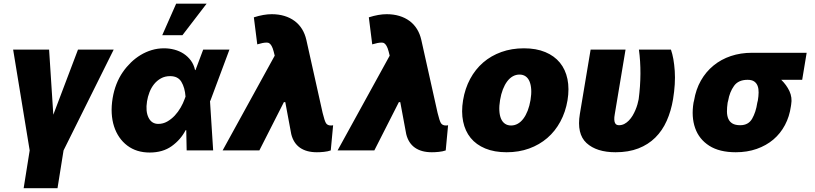

<svg xmlns="http://www.w3.org/2000/svg" viewBox="-20 -814 4408 1039"><path d="M51.1 -545.5H245.7L268.5 -193.2L402 -545.5H595.2L323.9 0L291.2 204.5H108L140.6 0Z M589.5 -282.7Q603 -363.6 644.9 -424.4Q664.1 -452.1 688.4 -475.7Q712.7 -499.3 740.9 -516.3Q769.2 -533.4 801.1 -543Q833.1 -552.6 867.9 -552.6Q896.7 -552.6 924 -545.3Q951.3 -538 973.9 -523.3Q996.4 -508.5 1012.8 -486.5Q1029.1 -464.5 1035.5 -434.7L1038 -435L1079.5 -545.5H1221.6L1119.3 -271.3L1116.5 -266L1133.5 0H990.1L987.9 -109.7L984.4 -109.4Q957.7 -57.9 909.1 -23.1Q860.8 11.4 789.8 11.4Q718.4 11.4 668.7 -26.3Q643.8 -45.1 625.7 -71.4Q607.6 -97.7 597.1 -130.3Q586.6 -163 584.5 -201.3Q582.4 -239.7 589.5 -282.7ZM783.7 -177.6Q800.4 -143.5 836.6 -143.5Q862.2 -143.5 884.8 -156.2Q907.3 -169 925.8 -188.7Q944.2 -208.5 957.7 -232.1Q971.2 -255.7 978.7 -277L984 -291.2Q980.5 -339.8 961.6 -371.1Q943.2 -402 900.6 -402Q872.5 -402 850.9 -389.9Q829.2 -377.8 813.7 -358.5Q798.3 -339.1 788.9 -314.8Q779.5 -290.5 775.6 -265.6Q767 -211.3 783.7 -177.6ZM858 -623.6 933.2 -794H1098L967.3 -623.6Z M1466.6 -512.8 1460.9 -535.5Q1456 -554.7 1449.6 -565.7Q1443.2 -576.7 1435.7 -581Q1431.1 -583.5 1421.5 -583.5Q1403.8 -583.5 1372.2 -573.9L1353.7 -720.2Q1407 -737.2 1450.3 -737.2Q1487.6 -737.2 1518.8 -727.8Q1550.1 -718.4 1574 -700.6Q1598 -682.9 1614.2 -657Q1630.3 -631 1637.8 -598L1725.9 -203.1Q1736.2 -160.5 1744 -147.7Q1752.1 -134.9 1770.6 -134.9Q1779.5 -134.9 1782.7 -136.4L1769.9 0Q1762.1 2.8 1752.5 4.8Q1742.9 6.7 1732.8 7.8Q1722.7 8.9 1712.9 9.4Q1703.1 9.9 1694.6 9.9Q1638.5 9.9 1603.3 -14.7Q1568.2 -39.4 1556.1 -88.1L1523.8 -261.4H1516.3L1383.5 0H1184.7Z M2088.8 -512.8 2083.1 -535.5Q2078.1 -554.7 2071.7 -565.7Q2065.3 -576.7 2057.9 -581Q2053.3 -583.5 2043.7 -583.5Q2025.9 -583.5 1994.3 -573.9L1975.9 -720.2Q2029.1 -737.2 2072.4 -737.2Q2109.7 -737.2 2141 -727.8Q2172.2 -718.4 2196.2 -700.6Q2220.2 -682.9 2236.3 -657Q2252.5 -631 2259.9 -598L2348 -203.1Q2358.3 -160.5 2366.1 -147.7Q2374.3 -134.9 2392.8 -134.9Q2401.6 -134.9 2404.8 -136.4L2392 0Q2384.2 2.8 2374.6 4.8Q2365.1 6.7 2354.9 7.8Q2344.8 8.9 2335 9.4Q2325.3 9.9 2316.8 9.9Q2260.7 9.9 2225.5 -14.7Q2190.3 -39.4 2178.3 -88.1L2146 -261.4H2138.5L2005.7 0H1806.8Z M2485.8 -271.3Q2496.4 -335.2 2524.3 -387.1Q2552.2 -438.9 2594.6 -475.7Q2637.1 -512.4 2693 -532.5Q2748.9 -552.6 2815.3 -552.6Q2881.7 -552.6 2930.8 -532.1Q2979.8 -511.7 3009.9 -474.8Q3040.1 -437.9 3050.8 -386Q3061.4 -334.2 3051.1 -271.3Q3040.5 -208.1 3012.4 -156.1Q2984.4 -104 2941.8 -67.3Q2899.1 -30.5 2843.4 -10.3Q2787.6 9.9 2721.6 9.9Q2655.2 9.9 2606 -10.5Q2556.8 -30.9 2526.8 -67.8Q2496.8 -104.8 2486.2 -156.6Q2475.5 -208.5 2485.8 -271.3ZM2745.7 -134.9Q2764.9 -134.9 2781.8 -144.4Q2798.7 -153.8 2812.1 -171.7Q2825.6 -189.6 2835.6 -215.2Q2845.5 -240.8 2850.9 -272.7Q2856.2 -304.7 2854.6 -330.3Q2853 -355.8 2845.3 -373.8Q2837.7 -391.7 2824 -401.1Q2810.4 -410.5 2791.2 -410.5Q2772 -410.5 2755.1 -401.1Q2738.3 -391.7 2724.8 -373.8Q2711.3 -355.8 2701.3 -330.3Q2691.4 -304.7 2686.1 -272.7Q2680.8 -240.8 2682.2 -215.2Q2683.6 -189.6 2691.2 -171.7Q2698.9 -153.8 2712.7 -144.4Q2726.6 -134.9 2745.7 -134.9Z M3117.9 -197.4 3176.1 -545.5H3365.1L3306.8 -196Q3303.6 -178.6 3304.2 -167.1Q3304.7 -155.5 3308.1 -148.6Q3311.4 -141.7 3317.1 -139Q3322.8 -136.4 3329.5 -136.4Q3345.2 -136.4 3358.5 -143.3Q3371.8 -150.2 3383 -161.8Q3394.2 -173.3 3403.1 -188Q3411.9 -202.8 3418.5 -218.4Q3425.1 -234 3429.5 -249.3Q3433.9 -264.6 3436.1 -277Q3445.3 -346.6 3445.7 -415Q3446 -483.3 3437.5 -545.5H3610.8Q3618.6 -523.1 3623.8 -494.3Q3628.9 -465.6 3631.4 -430Q3636 -361.5 3622.2 -277Q3611.5 -213.1 3587.9 -160.2Q3564.3 -107.2 3526.1 -69.4Q3487.9 -31.6 3434.5 -10.8Q3381 9.9 3311.1 9.9Q3208.1 9.9 3153.8 -40.1Q3100.1 -89.8 3117.9 -197.4Z M3733 -258.5 3735.8 -269.9Q3745.7 -330.3 3772.9 -378Q3800.1 -425.8 3841.1 -459.3Q3882.1 -492.9 3935 -510.7Q3987.9 -528.4 4049.7 -528.4H4345.2L4321 -382.1H4207.7Q4221.6 -368.6 4232.6 -353.5Q4243.6 -338.4 4251.8 -321.4Q4268.1 -286.2 4261.4 -248.6L4259.9 -238.6Q4252.1 -183.2 4227.8 -137.4Q4203.5 -91.6 4165 -58.9Q4126.4 -26.3 4074.9 -8.2Q4023.4 9.9 3961.6 9.9Q3873.2 9.9 3818.2 -25.2Q3762.8 -60.7 3741.7 -121.1Q3720.5 -181.5 3733 -258.5ZM3985.8 -136.4Q4029.8 -136.4 4050.1 -171.5Q4060 -188.9 4067.1 -210.4Q4074.2 -231.9 4078.1 -258.5L4081 -269.9Q4084.9 -293 4085.2 -313.2Q4085.6 -333.5 4079.9 -348.9Q4074.2 -364.3 4061.3 -373.2Q4048.3 -382.1 4025.6 -382.1Q3975.5 -382.1 3952.1 -349.1Q3928.3 -315.7 3920.5 -269.9L3917.6 -258.5Q3913.7 -232.6 3913.9 -210.2Q3914.1 -187.9 3921.2 -171.3Q3928.3 -154.8 3943.7 -145.6Q3959.2 -136.4 3985.8 -136.4Z"/></svg>

Font: Inter P Black
Style: Italic
Weight: 900
Italic angle: -9.40001°
Designer: Rasmus Andersson
Foundry: rsms
Version: Version 3.018;git-588b23468